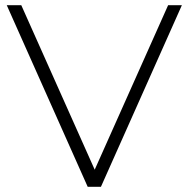

<svg xmlns="http://www.w3.org/2000/svg" viewBox="-20 -720 727 740"><path d="M681 -700 369 0H318L6 -700H62L345 -66L628 -700Z"/></svg>

Font: Montserrat Atlas Light
Style: Regular
Weight: 300
Designer: Julieta Ulanovsky
Foundry: Julieta Ulanovsky
Version: Version 7.200